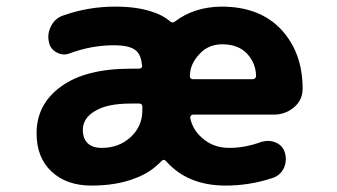

<svg xmlns="http://www.w3.org/2000/svg" viewBox="-20 -580 1040 592"><path d="M675.8 -7.8Q558.6 -7.8 492.2 -83Q485.4 -90.8 478.5 -84Q461.9 -66.4 441.4 -52.7Q420.9 -39.1 396.5 -30.3Q339.8 -7.8 261.7 -7.8Q185.5 -7.8 139.2 -50.8Q92.8 -93.8 92.8 -168.9Q92.8 -259.8 169.9 -314.5Q245.1 -368.2 382.8 -368.2H409.2Q413.1 -368.2 416 -371.1Q418.9 -374 418 -377.9Q415 -410.2 400.4 -422.9Q382.8 -440.4 331.1 -440.4Q262.7 -440.4 196.3 -416Q187.5 -412.1 177.7 -412.1Q166 -412.1 155.3 -418Q134.8 -428.7 130.9 -450.2Q128.9 -458 128.9 -465.8Q128.9 -483.4 137.7 -500Q150.4 -524.4 174.8 -532.2Q252 -559.6 335 -559.6Q400.4 -559.6 445.3 -544.9Q481.4 -534.2 504.9 -513.7Q512.7 -507.8 519.5 -513.7Q578.1 -558.6 663.1 -559.6Q781.2 -559.6 847.7 -488.3Q913.1 -417 913.1 -306.6Q913.1 -273.4 888.7 -251Q861.3 -226.6 824.2 -226.6H575.2Q571.3 -226.6 568.8 -223.6Q566.4 -220.7 566.4 -216.8Q574.2 -179.7 602.5 -155.3Q636.7 -124 687.5 -124Q735.4 -124 786.1 -142.6Q796.9 -145.5 806.6 -145.5Q818.4 -145.5 830.1 -140.6Q851.6 -131.8 858.4 -109.4Q861.3 -99.6 861.3 -89.8Q861.3 -75.2 855.5 -62.5Q844.7 -39.1 820.3 -31.2Q750 -7.8 675.8 -7.8ZM382.8 -260.7Q309.6 -260.7 272.5 -237.3Q235.4 -215.8 235.4 -178.7Q235.4 -153.3 250 -138.7Q264.6 -124 293.9 -124Q346.7 -124 382.8 -157.2Q418.9 -190.4 418.9 -240.2V-251Q418.9 -260.7 409.2 -260.7ZM759.8 -335.9Q764.6 -335.9 766.6 -338.9Q769.5 -341.8 769.5 -344.7Q769.5 -383.8 742.2 -414.1Q714.8 -443.4 665 -443.4Q622.1 -443.4 594.7 -413.1Q565.4 -381.8 565.4 -344.7Q565.4 -341.8 567.4 -338.9Q570.3 -335.9 574.2 -335.9Z"/></svg>

Font: Rounded-X Mgen+ 1m bold
Style: Bold
Weight: 700
Designer: [Source Han Sans]
Ryoko NISHIZUKA  (kana & ideographs); Paul D. Hunt (Latin, Greek & Cyrillic); Wenlong ZHANG  (bopomofo
Version: Version 1.059.20150602